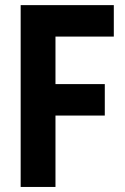

<svg xmlns="http://www.w3.org/2000/svg" viewBox="-20 -740 494 760"><path d="M61.8 0V-719.7H430.5V-595.2H199.6V-407.1H394.8V-282.6H199.6V0Z"/></svg>

Font: Reddit Sans Condensed
Style: Regular
Weight: 400
Designer: Stephen Hutchings
Foundry: Reddit
Version: Version 1.014